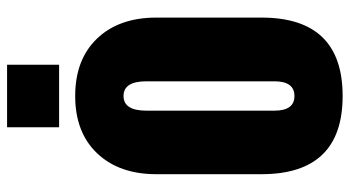

<svg xmlns="http://www.w3.org/2000/svg" viewBox="-240 -730 978 537"><g transform="rotate(-90 248.5 -462.0)"><path d="M248 7.8Q29.3 7.8 29.3 -219.2V-513.2Q29.3 -617.2 87.6 -678.7Q146 -740.2 248 -740.2Q350.1 -740.2 408.7 -679Q467.3 -617.7 467.3 -513.2V-219.2Q467.3 7.8 248 7.8ZM289.1 -183.1V-541Q289.1 -605 248 -605Q207 -605 207 -541V-183.1Q207 -127 248 -127Q289.1 -127 289.1 -183.1ZM335.4 -785.2H160.6V-930.7H335.4Z"/></g></svg>

Font: Anton
Style: Regular
Weight: 400
Designer: Vernon Adams, Tural Alisoy
Foundry: Vernon Adams
Version: Version 2.300